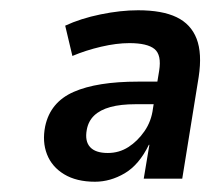

<svg xmlns="http://www.w3.org/2000/svg" viewBox="-20 -735 410 374"><path d="M165 -381Q129 -381 105 -395.5Q81 -410 71.5 -434.5Q62 -459 68 -489Q78 -536 123.5 -556Q169 -576 249 -576H291L285 -532H244Q215 -532 195 -526.5Q175 -521 163.5 -510Q152 -499 149 -482Q145 -460 155.5 -448.5Q166 -437 190 -437Q212 -437 230 -448.5Q248 -460 261.5 -479.5Q275 -499 278 -524L290 -597Q295 -628 281 -639.5Q267 -651 232 -651Q207 -651 177 -644Q147 -637 121 -626L107 -685Q137 -699 176 -707Q215 -715 249 -715Q296 -715 324 -701.5Q352 -688 363 -659.5Q374 -631 367 -585L335 -387H260L271 -453H270Q251 -414 223 -397.5Q195 -381 165 -381Z"/></svg>

Font: Nunito Sans 7pt SemiCondensed
Style: Bold Italic
Weight: 700
Width: 4
Italic angle: -9°
Designer: Vernon Adams
Foundry: Vernon Adams
Version: Version 3.101;gftools[0.9.27]